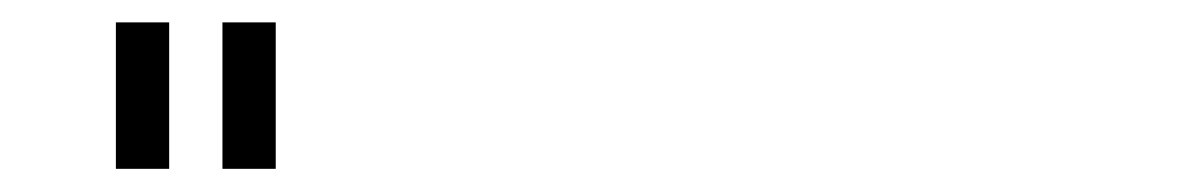

<svg xmlns="http://www.w3.org/2000/svg" viewBox="-20 -797 1040 169"><path d="M175.8 -777.3H222.7V-648.4H175.8ZM82 -777.3H128.9V-648.4H82Z"/></svg>

Font: 和音 by 宁静之雨，公众号njzyshare
Style: Regular
Weight: 400
Designer: Steve Matteson
Foundry: Ascender Corporation
Version: Version 6.00;June 8, 2018;FontCreator 11.0.0.2388 32-bit